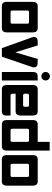

<svg xmlns="http://www.w3.org/2000/svg" viewBox="736 -1294 558 2070"><g transform="rotate(90 1015.0 -259.0)"><path d="M216.8 -293H112.3Q93.8 -293 93.8 -276.4V-110.4Q93.8 -93.8 112.3 -93.8H216.8Q235.4 -93.8 235.4 -110.4V-276.4Q235.4 -293 216.8 -293ZM282.2 0H46.9Q0 0 0 -52.7V-334Q0 -386.7 46.9 -386.7H282.2Q329.1 -386.7 329.1 -334V-52.7Q329.1 0 282.2 0Z M499 0 377.9 -338.9Q377.9 -385.7 420.9 -385.7L469.7 -386.7L544.4 -145L615.2 -386.7L664.1 -385.7Q707 -385.7 707 -338.9L591.3 0Z M755.9 0V-334Q755.9 -385.7 798.8 -385.7L847.7 -386.7V0ZM801.8 -517.6Q813.5 -517.6 824.5 -511.7Q835.4 -505.9 841.6 -494.9Q847.7 -483.9 847.7 -471.7Q847.7 -460 841.6 -449Q835.4 -438 824.5 -431.9Q813.5 -425.8 801.8 -425.8Q790 -425.8 779.1 -431.9Q768.1 -438 762 -449Q755.9 -460 755.9 -471.7Q755.9 -483.9 762 -494.9Q768.1 -505.9 779.3 -511.7Q790.5 -517.6 801.8 -517.6Z M896.5 -334Q896.5 -386.7 943.4 -386.7H1178.7Q1225.6 -386.7 1225.6 -334V-203.1Q1225.6 -148.4 1178.7 -148.4H990.2V-121.1Q990.2 -93.8 1008.8 -93.8H1225.6V-46.9Q1225.6 0 1178.7 0H943.4Q896.5 0 896.5 -52.7ZM1113.3 -293H1008.8Q990.2 -293 990.2 -271.5V-250.5Q990.2 -229 1008.8 -229H1113.3Q1131.8 -229 1131.8 -250.5V-271.5Q1131.8 -293 1113.3 -293Z M1509.8 -114.7V-272.9Q1509.8 -293 1492.2 -293H1386.7Q1368.2 -293 1368.2 -276.4V-110.4Q1368.2 -93.8 1386.7 -93.8H1492.2Q1509.8 -93.8 1509.8 -114.7ZM1509.8 -515.6H1603.5V-54.7Q1603.5 0 1556.6 0H1321.3Q1274.4 0 1274.4 -54.7V-334Q1274.4 -386.7 1321.3 -386.7H1509.8Z M1869.1 -293H1764.6Q1746.1 -293 1746.1 -276.4V-110.4Q1746.1 -93.8 1764.6 -93.8H1869.1Q1887.7 -93.8 1887.7 -110.4V-276.4Q1887.7 -293 1869.1 -293ZM1934.6 0H1699.2Q1652.3 0 1652.3 -52.7V-334Q1652.3 -386.7 1699.2 -386.7H1934.6Q1981.4 -386.7 1981.4 -334V-52.7Q1981.4 0 1934.6 0Z"/></g></svg>

Font: Aswaq
Style: Regular
Weight: 400
Designer: Husham Jawad
Version: Version 1.000;November 3, 2021;FontCreator 14.0.0.2814 32-bi